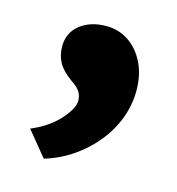

<svg xmlns="http://www.w3.org/2000/svg" viewBox="-64 -193 424 459"><g transform="rotate(15 148.0 36.5)"><path d="M33 148Q76 130 101.5 101.5Q127 73 127 54Q127 44 122 34Q117 24 99 12Q75 -5 65.5 -22.5Q56 -40 56 -62Q56 -96 81.5 -116Q107 -136 146 -136Q177 -136 201.5 -119.5Q226 -103 240.5 -73.5Q255 -44 255 -5Q255 30 242.5 63.5Q230 97 206.5 126Q183 155 151.5 176.5Q120 198 83 209Z"/></g></svg>

Font: Mach ExtraBold
Style: Regular
Weight: 800
Version: Version 1.002